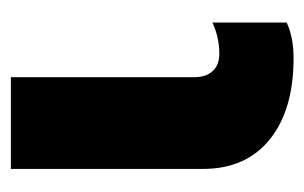

<svg xmlns="http://www.w3.org/2000/svg" viewBox="-126 -434 573 362"><g transform="rotate(-90 161.0 -253.5)"><path d="M23 -520H196V-174Q196 -152 207.5 -139.5Q219 -127 240 -127Q271 -127 299 -140V0Q271 13 232 13Q134 13 78.5 -32Q23 -77 23 -158Z"/></g></svg>

Font: Non Bureau Extended
Style: Bold
Weight: 700
Width: 7
Designer: Jona Saucedo
Foundry: Non Foundry
Version: Version 1.000; ttfautohint (v1.8.4)